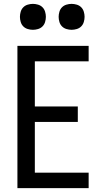

<svg xmlns="http://www.w3.org/2000/svg" viewBox="-20 -972 540 992"><path d="M70 0V-735H438V-655H160V-422H382V-342H160V-80H438V0ZM350 -818Q337 -818 323.5 -822Q310 -826 300.5 -835.5Q291 -845 287 -858.5Q283 -872 283 -885Q283 -898 287 -911.5Q291 -925 300.5 -934.5Q310 -944 323.5 -948Q337 -952 350 -952Q363 -952 376.5 -948Q390 -944 399.5 -934.5Q409 -925 413 -911.5Q417 -898 417 -885Q417 -872 413 -858.5Q409 -845 399.5 -835.5Q390 -826 376.5 -822Q363 -818 350 -818ZM150 -818Q137 -818 123.5 -822Q110 -826 100.5 -835.5Q91 -845 87 -858.5Q83 -872 83 -885Q83 -898 87 -911.5Q91 -925 100.5 -934.5Q110 -944 123.5 -948Q137 -952 150 -952Q163 -952 176.5 -948Q190 -944 199.5 -934.5Q209 -925 213 -911.5Q217 -898 217 -885Q217 -872 213 -858.5Q209 -845 199.5 -835.5Q190 -826 176.5 -822Q163 -818 150 -818Z"/></svg>

Font: Iosevka Custom Medium
Style: Regular
Weight: 500
Monospace: yes
Designer: Belleve Invis
Foundry: Belleve Invis
Version: Version 32.5.0; ttfautohint (v1.8.4)